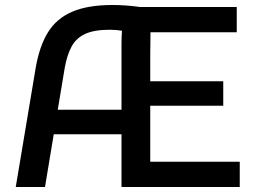

<svg xmlns="http://www.w3.org/2000/svg" viewBox="-20 -748 1032 768"><path d="M43 0 123 -478Q138 -564 172 -619Q206 -674 268.5 -701Q331 -728 430 -728Q457 -728 484.5 -726Q512 -724 540 -720H927V-619H582Q582 -597 581.5 -575.5Q581 -554 581 -539V-423H873V-325H581V-101H939V0H466V-211H195L160 0ZM239 -477 211 -309H466V-575Q466 -588 466.5 -601Q467 -614 468 -625Q457 -627 444.5 -628Q432 -629 419 -629Q357 -629 321 -612.5Q285 -596 266.5 -562Q248 -528 239 -477Z"/></svg>

Font: Kufam Medium
Style: Regular
Weight: 500
Designer: Wael Morcos, Artur Schmal
Foundry: Original Type
Version: Version 1.300; ttfautohint (v1.8.3)